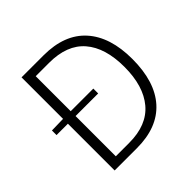

<svg xmlns="http://www.w3.org/2000/svg" viewBox="-184 -896 1063 1063"><g transform="rotate(-45 347.5 -364.5)"><path d="M40 -402 131 -404H366V-366H40ZM129 -729H301Q465 -729 550 -634.5Q635 -540 635 -367Q635 -189 550 -94.5Q465 0 303 0H129ZM573 -367Q573 -517 503.5 -597.5Q434 -678 294 -678H189V-51H294Q433 -51 503 -134Q573 -217 573 -367Z"/></g></svg>

Font: Merged Yaku Han JP Light
Style: Regular
Weight: 300
Designer: Ryoko NISHIZUKA 西塚涼子 (kana, bopomofo & ideographs); Paul D. Hunt (Latin, Greek & Cyrillic); Sandoll Communications 산돌커뮤니
Foundry: Adobe
Version: Version 2.004